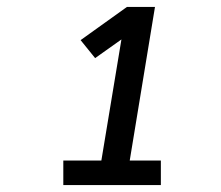

<svg xmlns="http://www.w3.org/2000/svg" viewBox="-20 -858 640 555"><path d="M163 -323V-394H273L331 -744L255 -690L213 -742L347 -838H428L355 -394H445V-323Z"/></svg>

Font: Iosevka Slab MdExObl
Style: Regular
Weight: 500
Width: 7
Italic angle: -9°
Monospace: yes
Designer: Belleve Invis
Foundry: Belleve Invis
Version: Version 11.1.1; ttfautohint (v1.8.3)